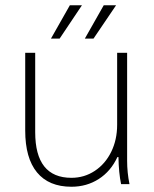

<svg xmlns="http://www.w3.org/2000/svg" viewBox="-20 -701 586 731"><path d="M76 -204V-500H114V-198Q114 -24 252 -24Q301 -24 341 -50.5Q381 -77 403.5 -123Q426 -169 426 -226V-500H464V-89Q464 -44 473 0H441Q432 -43 431 -103H427Q402 -49 356 -19.5Q310 10 252 10Q166 10 121 -44.5Q76 -99 76 -204ZM246 -681H292L207 -554H174ZM375 -681H422L336 -554H303Z"/></svg>

Font: Sarabun Thin
Style: Regular
Weight: 250
Designer: Suppakit Chalermlarp | Katatrad Co.,Ltd.
Foundry: Cadson Demak Co.,Ltd.
Version: Version 1.000; ttfautohint (v1.6)